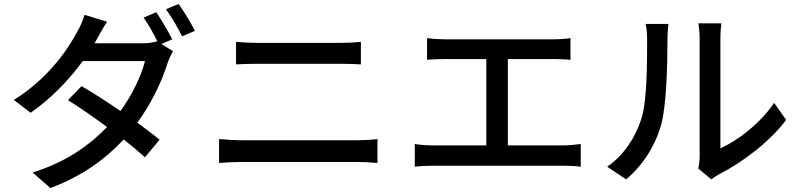

<svg xmlns="http://www.w3.org/2000/svg" viewBox="-20 -875 4040 972"><path d="M884 -855 820 -828C848 -791 881 -733 902 -691L967 -719C949 -755 911 -818 884 -855ZM522 -765 408 -800C400 -771 382 -731 369 -711C321 -621 223 -477 50 -369L135 -304C242 -378 333 -475 399 -566H714C696 -493 649 -394 590 -313C523 -359 453 -404 393 -439L324 -368C382 -332 453 -283 522 -232C435 -142 316 -54 145 -2L235 77C399 16 517 -73 606 -169C648 -136 685 -105 714 -79L788 -168C757 -193 718 -223 675 -254C749 -354 801 -468 828 -555C835 -575 846 -600 856 -616L797 -652L852 -676C832 -715 796 -777 771 -813L707 -786C731 -753 758 -703 778 -664L774 -666C755 -659 728 -656 700 -656H459L470 -676C481 -696 502 -735 522 -765Z M1175 -663V-549C1207 -551 1246 -552 1282 -552C1333 -552 1652 -552 1703 -552C1737 -552 1779 -551 1807 -549V-663C1780 -660 1741 -658 1703 -658C1651 -658 1354 -658 1281 -658C1248 -658 1208 -660 1175 -663ZM1089 -171V-50C1125 -53 1166 -55 1203 -55C1264 -55 1732 -55 1791 -55C1819 -55 1858 -53 1891 -50V-171C1859 -167 1823 -165 1791 -165C1732 -165 1264 -165 1203 -165C1166 -165 1126 -168 1089 -171Z M2080 -146V-31C2112 -35 2144 -36 2173 -36H2833C2854 -36 2893 -35 2920 -31V-146C2894 -143 2865 -139 2833 -139H2551V-576H2778C2807 -576 2840 -575 2868 -572V-682C2841 -678 2809 -676 2778 -676H2231C2208 -676 2168 -678 2142 -682V-572C2168 -575 2209 -576 2231 -576H2442V-139H2173C2144 -139 2110 -141 2080 -146Z M3515 -22 3581 33C3589 27 3601 18 3619 8C3734 -50 3875 -155 3960 -268L3899 -354C3827 -248 3714 -163 3627 -124C3627 -167 3627 -607 3627 -677C3627 -718 3631 -751 3632 -757H3516C3516 -751 3522 -718 3522 -677C3522 -607 3522 -134 3522 -85C3522 -62 3519 -39 3515 -22ZM3054 -31 3150 33C3235 -39 3298 -137 3328 -247C3355 -347 3359 -560 3359 -674C3359 -709 3363 -746 3364 -754H3248C3254 -731 3256 -707 3256 -673C3256 -558 3256 -363 3227 -274C3198 -182 3141 -91 3054 -31Z"/></svg>

Font: Noto Sans CJK HK Medium
Style: Regular
Weight: 500
Designer: Ryoko NISHIZUKA 西塚涼子 (kana, bopomofo & ideographs); Paul D. Hunt (Latin, Greek & Cyrillic); Sandoll Communications 산돌커뮤니
Foundry: Adobe
Version: Version 2.004;hotconv 1.0.118;makeotfexe 2.5.65603